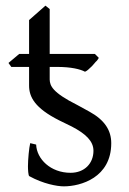

<svg xmlns="http://www.w3.org/2000/svg" viewBox="-20 -645 458 680"><path d="M281 -391C287 -393 295 -400 306 -411L319 -426C324 -430 327 -435 330 -440L316 -454H156V-613L141 -625L83 -574V-454H48L10 -422L20 -408H83V-342C83 -301 104 -262 189 -219L234 -197C284 -171 311 -145 311 -111C311 -66 279 -33 230 -33C159 -33 110 -82 108 -133L87 -138C83 -122 79 -80 79 -56C79 -46 80 -22 84 -21C133 6 182 15 206 15C266 15 374 -16 374 -138C374 -183 351 -220 296 -250L254 -273C164 -318 157 -342 156 -363V-408H182C232 -408 264 -400 281 -391Z"/></svg>

Font: Temporarium
Style: Regular
Weight: 400
Version: Version 1.1